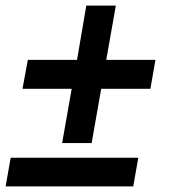

<svg xmlns="http://www.w3.org/2000/svg" viewBox="-20 -667 633 683"><path d="M201 -158 235 -351H60L79 -454H254L287 -647H392L358 -454H533L515 -351H340L306 -158ZM0 -4 18 -106H472L454 -4Z"/></svg>

Font: Archivo SemiCondensed
Style: Bold Italic
Weight: 700
Width: 4
Italic angle: -10°
Designer: Hector Gatti
Foundry: Omnibus-Type
Version: Version 2.001